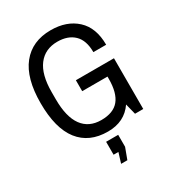

<svg xmlns="http://www.w3.org/2000/svg" viewBox="-215 -823 1067 1170"><g transform="rotate(-30 319.0 -238.0)"><path d="M319 12Q188 12 118.5 -77Q49 -166 49 -343Q49 -518 121 -608Q193 -698 324 -698Q436 -698 504.5 -635Q573 -572 573 -452H483Q483 -535 440.5 -576Q398 -617 324 -617Q237 -617 189 -554Q141 -491 141 -368V-318Q141 -194 186.5 -131.5Q232 -69 319 -69Q404 -69 443.5 -117Q483 -165 483 -264V-280H305V-357H573V0H515L496 -76Q436 12 319 12ZM333 222H289L311 151H277V60H362V144Z"/></g></svg>

Font: Archivo Narrow
Style: Regular
Weight: 400
Designer: Hector Gatti
Foundry: Omnibus-Type
Version: Version 1.003